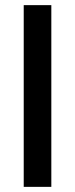

<svg xmlns="http://www.w3.org/2000/svg" viewBox="-20 -727 291 747"><path d="M179.7 0H72.3V-707H179.7Z"/></svg>

Font: Pretendard Medium
Style: Regular
Weight: 500
Designer: Base glyphs from Inter by Rasmus Andersson; Hangeul glyphs from Noto Sans CJK(Source Han Sans) by Jang Soo-young and Kan
Foundry: Kil Hyung-jin
Version: Version 1.309